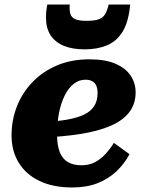

<svg xmlns="http://www.w3.org/2000/svg" viewBox="-20 -814 641 848"><path d="M299 14Q215 14 155 -14.5Q95 -43 63 -95Q31 -147 31 -216Q31 -283 54.5 -343.5Q78 -404 123 -451Q168 -498 231.5 -525Q295 -552 375 -552Q445 -552 490 -532.5Q535 -513 557 -480Q579 -447 579 -406Q579 -355 551 -318.5Q523 -282 469 -258.5Q415 -235 337 -222.5Q259 -210 157 -206L161 -275Q226 -277 273 -285Q320 -293 350.5 -307.5Q381 -322 396 -345.5Q411 -369 411 -403Q411 -422 405.5 -435Q400 -448 388 -455Q376 -462 358 -462Q329 -462 306 -444Q283 -426 266.5 -393.5Q250 -361 241 -317Q232 -273 232 -221Q232 -172 244 -142Q256 -112 280 -98Q304 -84 340 -84Q374 -84 400 -98Q426 -112 446.5 -134.5Q467 -157 483 -183L552 -133Q529 -90 494 -57Q459 -24 411 -5Q363 14 299 14ZM354 -596Q410 -596 453 -614Q496 -632 522 -675Q548 -718 555 -794H460Q453 -765 443 -749.5Q433 -734 414 -728Q395 -722 361 -722Q330 -722 313 -729Q296 -736 291 -752Q286 -768 288 -794H189Q186 -779 184.5 -764.5Q183 -750 183 -737Q183 -690 203 -659Q223 -628 261 -612Q299 -596 354 -596Z"/></svg>

Font: Roboto Serif ExtraBold
Style: Italic
Weight: 800
Italic angle: -10°
Version: Version 1.007